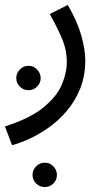

<svg xmlns="http://www.w3.org/2000/svg" viewBox="-45 -359 432 779"><path d="M4 230 -25 154Q76 122 130.5 77.5Q185 33 205.5 -15Q226 -63 226 -107Q226 -135 220 -161Q214 -187 199 -220Q184 -253 157 -302L230 -339Q268 -274 284.5 -216Q301 -158 301 -114Q301 -51 280.5 0Q260 51 226.5 90.5Q193 130 153.5 158Q114 186 74.5 204Q35 222 4 230ZM71 7Q50 7 35.5 -7.5Q21 -22 21 -42Q21 -62 35.5 -77Q50 -92 71 -92Q91 -92 105.5 -77Q120 -62 120 -42Q120 -22 105.5 -7.5Q91 7 71 7ZM137 400Q116 400 101.5 385.5Q87 371 87 351Q87 331 101.5 316Q116 301 137 301Q157 301 171.5 316Q186 331 186 351Q186 371 171.5 385.5Q157 400 137 400Z"/></svg>

Font: TSCustom
Style: Regular
Weight: 400
Designer: Monotype Design Team
Foundry: Monotype Imaging Inc.
Version: Version 2.004; ttfautohint (v1.8.3) -l 8 -r 50 -G 200 -x 14 